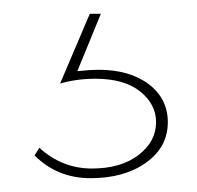

<svg xmlns="http://www.w3.org/2000/svg" viewBox="-20 -20 285 278"><path d="M122 81Q168 81 195.5 102Q223 123 223 157Q223 193 191.5 215.5Q160 238 111 238Q63 238 30 205L37 194Q70 224 113 224Q155 224 180.5 204.5Q206 185 206 157Q206 131 183 112.5Q160 94 118 94Q91 94 67 101L110 0H126L92 83Q112 81 122 81Z"/></svg>

Font: EauTestSC Thin
Style: Regular
Weight: 250
Designer: Christian Thalmann (Catharsis Fonts)
Version: Version 0.001;PS 000.001;hotconv 1.0.88;makeotf.lib2.5.64775